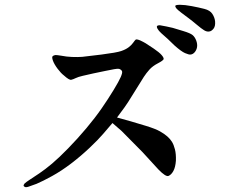

<svg xmlns="http://www.w3.org/2000/svg" viewBox="-20 -793 1040 799"><path d="M467 -304Q500 -295 524.5 -288Q549 -281 588 -269Q627 -257 645.5 -246.5Q664 -236 676 -225.5Q688 -215 695.5 -203Q703 -191 708 -171.5Q713 -152 712 -124Q710 -97 701.5 -81.5Q693 -66 681.5 -61Q670 -56 639 -88L573 -160Q565 -168 528.5 -205Q492 -242 486 -248L448 -281Q429 -259 409 -235.5Q389 -212 352.5 -177.5Q316 -143 276 -112.5Q236 -82 197 -60.5Q158 -39 132 -28L104 -18Q89 -12 83.5 -15Q78 -18 78 -21Q78 -23 82 -29Q88 -35 103.5 -45Q119 -55 143.5 -71.5Q168 -88 196.5 -112Q225 -136 264 -176Q303 -216 339.5 -259.5Q376 -303 403 -342Q430 -381 452.5 -418Q475 -455 482.5 -472.5Q490 -490 488 -496Q486 -502 477 -506Q469 -508 454.5 -505Q440 -502 416.5 -497.5Q393 -493 368.5 -487.5Q344 -482 324.5 -477.5Q305 -473 295 -468Q285 -463 276.5 -461Q268 -459 246 -479Q234 -488 220 -506.5Q206 -525 200.5 -540Q195 -555 199 -559Q203 -563 211 -564Q218 -564 236 -561Q256 -557 279 -556Q305 -555 322.5 -556.5Q340 -558 402.5 -566Q465 -574 484 -580.5Q503 -587 515 -596Q527 -605 534 -615Q541 -625 544.5 -628Q548 -631 563 -625Q576 -619 586 -613Q596 -607 619.5 -591Q643 -575 652.5 -564Q662 -553 661 -547Q659 -541 637 -529.5Q615 -518 602 -503.5Q589 -489 578.5 -473Q568 -457 538 -408Q508 -359 498 -346L467 -304ZM706 -604 678 -631 651 -655Q640 -665 635.5 -673.5Q631 -682 634 -685Q637 -688 645 -688Q653 -687 672 -683Q691 -679 699 -677L742 -664Q772 -655 781.5 -647Q791 -639 796.5 -624.5Q802 -610 800 -597Q798 -585 790.5 -576Q783 -567 773 -566Q766 -565 750 -572Q734 -579 706 -604ZM851 -662Q841 -660 829.5 -667Q818 -674 798.5 -690.5Q779 -707 764 -718Q749 -729 734 -740.5Q719 -752 714 -758Q709 -764 709.5 -768.5Q710 -773 729.5 -773Q749 -773 778 -767.5Q807 -762 830.5 -756Q854 -750 863.5 -735.5Q873 -721 875 -705Q877 -684 868.5 -673.5Q860 -663 851 -662Z"/></svg>

Font: ChillKai
Style: Regular
Weight: 400
Designer: ChillType
Foundry: 寒蝉字型
Version: Version 2.000